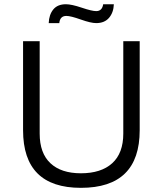

<svg xmlns="http://www.w3.org/2000/svg" viewBox="-20 -882 775 914"><path d="M211.9 -772Q213.4 -812 233.6 -836.9Q253.9 -861.8 293.9 -861.8Q320.3 -861.8 368.9 -845.5Q417.5 -829.1 438 -829.1Q466.3 -829.1 471.2 -861.8H522Q520.5 -822.3 499 -797.1Q477.5 -772 438 -772Q412.6 -772 364.5 -789.1Q316.4 -806.2 295.9 -806.2Q265.6 -806.2 262.2 -772ZM365.2 12.2Q89.8 12.2 89.8 -262.2V-686H168.9V-246.1Q168.9 -152.8 220 -105Q271 -57.1 365.2 -57.1Q461.4 -57.1 514.2 -105Q566.9 -152.8 566.9 -246.1V-686H645V-262.2Q645 12.2 365.2 12.2Z"/></svg>

Font: Archivo Light
Style: Regular
Weight: 300
Designer: Hector Gatti
Foundry: Omnibus-Type
Version: Version 2.001